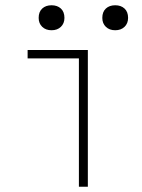

<svg xmlns="http://www.w3.org/2000/svg" viewBox="-20 -710 540 730"><path d="M280 0V-488H85V-520H314V0ZM176 -595Q154 -595 140.5 -608Q127 -621 127 -642Q127 -665 140.5 -677.5Q154 -690 176 -690Q198 -690 211.5 -677.5Q225 -665 225 -642Q225 -621 211.5 -608Q198 -595 176 -595ZM418 -595Q396 -595 382.5 -608Q369 -621 369 -642Q369 -665 382.5 -677.5Q396 -690 418 -690Q440 -690 453.5 -677.5Q467 -665 467 -642Q467 -621 453.5 -608Q440 -595 418 -595Z"/></svg>

Font: M PLUS Code Latin ExtraLight
Style: Regular
Weight: 250
Designer: Coji Morishita
Foundry: UNDERFOREST DESIGN
Version: Version 1.002; ttfautohint (v1.8.3)